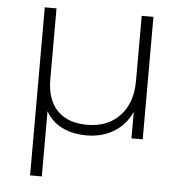

<svg xmlns="http://www.w3.org/2000/svg" viewBox="-52 -572 778 815"><g transform="rotate(5 337.5 -164.0)"><path d="M569 -522V0H521V-113Q495 -56 445 -26Q395 4 329 4Q269 4 224.5 -18.5Q180 -41 156 -84V194H106V-522H156V-221Q156 -133 201 -87Q246 -41 328 -41Q416 -41 467.5 -96Q519 -151 519 -244V-522Z"/></g></svg>

Font: Hilab Light
Style: Regular
Weight: 300
Designer: Cristianderson Lima
Foundry: Cristianderson
Version: Version 1.0